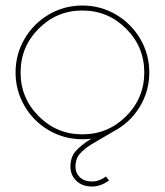

<svg xmlns="http://www.w3.org/2000/svg" viewBox="-20 -493 593 692"><path d="M518.1 -231.9Q518.1 -164.1 483.2 -107.2Q448.2 -50.3 390.1 -20Q377 -12.2 358.9 -1.7Q340.8 8.8 330.8 14.6Q320.8 20.5 307.6 28.6Q294.4 36.6 287.4 42.5Q280.3 48.3 272.5 56.2Q264.6 64 260.7 71Q256.8 78.1 254.4 87.4Q252 96.7 252 106.9V107.9Q252 130.4 267.8 145.8Q283.7 161.1 312 161.1Q337.4 161.1 361.8 143.1L373 157.2Q343.3 179.2 312 179.2Q275.9 179.2 254.9 158.4Q233.9 137.7 233.9 107.9V106.9Q233.9 74.2 252 52.7Q270 31.2 309.1 6.8Q297.9 8.8 276.9 8.8Q211.4 8.8 156 -23.4Q100.6 -55.7 68.4 -111.1Q36.1 -166.5 36.1 -231.9Q36.1 -297.4 68.4 -352.8Q100.6 -408.2 156 -440.7Q211.4 -473.1 276.9 -473.1Q342.3 -473.1 397.7 -440.7Q453.1 -408.2 485.6 -352.8Q518.1 -297.4 518.1 -231.9ZM119.4 -389.6Q54.2 -324.2 54.2 -231.9Q54.2 -139.6 119.4 -74.2Q184.6 -8.8 276.9 -8.8Q369.1 -8.8 434.6 -74.2Q500 -139.6 500 -231.9Q500 -324.2 434.6 -389.6Q369.1 -455.1 276.9 -455.1Q184.6 -455.1 119.4 -389.6Z"/></svg>

Font: Rawengulk
Style: Light
Weight: 300
Version: Version 0.92